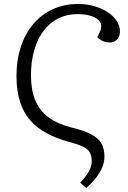

<svg xmlns="http://www.w3.org/2000/svg" viewBox="-20 -737 645 967"><path d="M414 210 384 183Q412 153 427 127.5Q442 102 442 75Q442 49 433 32Q424 15 399.5 2.5Q375 -10 328 -22Q263 -40 213.5 -67Q164 -94 130.5 -133Q97 -172 80 -227Q63 -282 63 -354Q63 -435 85 -501.5Q107 -568 147.5 -616Q188 -664 245.5 -690.5Q303 -717 373 -717Q415 -717 453 -706.5Q491 -696 520.5 -677Q550 -658 567 -633Q584 -608 584 -578Q584 -553 569.5 -538Q555 -523 533 -523Q514 -523 498 -530Q482 -537 470 -550L485 -580Q487 -587 488.5 -593Q490 -599 490 -604Q490 -632 457.5 -649Q425 -666 370 -666Q318 -666 275 -645Q232 -624 201 -584Q170 -544 153 -486.5Q136 -429 136 -357Q136 -284 157.5 -232Q179 -180 224 -146.5Q269 -113 339 -95Q402 -80 438.5 -61Q475 -42 490.5 -15Q506 12 506 50Q506 71 500 91.5Q494 112 482 132Q470 152 453 171.5Q436 191 414 210Z"/></svg>

Font: Literata 18pt Light
Style: Italic
Weight: 300
Italic angle: -2°
Designer: Latin by Veronika Burian and Jose Scaglione. Greek by Irene Vlachou. Cyrillic by Vera Evstafieva
Foundry: TypeTogether
Version: Version 3.103;gftools[0.9.29]